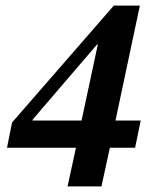

<svg xmlns="http://www.w3.org/2000/svg" viewBox="-20 -665 535 685"><path d="M342 0H221L251 -138H5L23 -228L386 -645H479L392 -235H482L462 -138H372ZM271 -235 329 -506H326L97 -239L96 -235Z"/></svg>

Font: STIX Two Text SemiBold
Style: Italic
Weight: 600
Italic angle: -12°
Designer: Ross Mills, John Hudson & Paul Hanslow, Tiro Typeworks Ltd; with prior portions MicroPress Inc. and Coen Hoffman, Elsevi
Foundry: Tiro Typeworks Ltd
Version: Version 2.13 b171